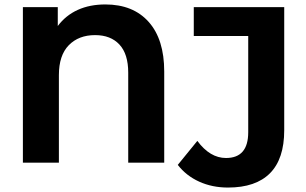

<svg xmlns="http://www.w3.org/2000/svg" viewBox="-20 -732 1376 864"><path d="M719 -410V0H557V-405Q557 -489 517.5 -531.5Q478 -574 408 -574Q334 -574 289.5 -528.5Q245 -483 245 -394V0H83V-700H240V-615Q276 -663 330 -687.5Q384 -712 454 -712Q579 -712 649 -633.5Q719 -555 719 -410ZM780 10 868 -98Q925 -21 997 -21Q1097 -21 1097 -137V-570H852V-700H1259V-146Q1259 -17 1195 47.5Q1131 112 1006 112Q935 112 876.5 85.5Q818 59 780 10Z"/></svg>

Font: Montserrat Alternates
Style: Bold
Weight: 700
Designer: Julieta Ulanovsky
Foundry: Julieta Ulanovsky
Version: Version 7.200